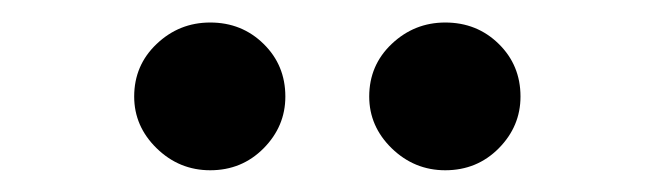

<svg xmlns="http://www.w3.org/2000/svg" viewBox="-20 -780 593 174"><path d="M170.5 -625.7Q142.4 -625.7 122 -645.6Q101.6 -665.5 101.6 -692.5Q101.6 -720.9 122 -740.2Q142.4 -759.6 170.5 -759.6Q199.2 -759.6 218.9 -740.2Q238.6 -720.9 238.6 -692.5Q238.6 -665.5 218.9 -645.6Q199.2 -625.7 170.5 -625.7ZM383.5 -625.7Q355.5 -625.7 335 -645.6Q314.6 -665.5 314.6 -692.5Q314.6 -720.9 335 -740.2Q355.5 -759.6 383.5 -759.6Q412.3 -759.6 432 -740.2Q451.7 -720.9 451.7 -692.5Q451.7 -665.5 432 -645.6Q412.3 -625.7 383.5 -625.7Z"/></svg>

Font: InterMG SemiBold
Style: Regular
Weight: 600
Designer: Rasmus Andersson
Foundry: rsms
Version: Version 3.019;December 26, 2023;FontCreator 15.0.0.2955 64-b